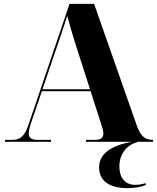

<svg xmlns="http://www.w3.org/2000/svg" viewBox="-20 -734 812 994"><path d="M6 0H244V-10H173C142 -10 129 -21 129 -43C129 -60 135 -81 144 -107L197 -262H449L504 -91C511 -71 515 -55 515 -42C515 -21 503 -10 472 -10H425V0H664C541 21 493 71 493 133C493 204 549 240 640 240C676 240 710 234 735 224V214C716 220 697 223 680 223C626 223 598 184 598 128C598 66 633 16 696 0H772V-10H770C732 -10 709 -28 690 -79L467 -714H340L125 -81C105 -24 80 -10 45 -10H6ZM200 -272 271 -481C289 -533 313 -603 328 -652C342 -599 366 -519 380 -477L446 -272Z"/></svg>

Font: Noto Serif Display ExtraBold
Style: Regular
Weight: 800
Designer: Monotype Design Team
Foundry: Monotype Imaging Inc.
Version: Version 2.009